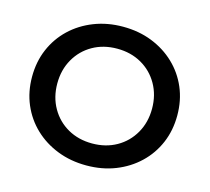

<svg xmlns="http://www.w3.org/2000/svg" viewBox="-103 -832 1052 963"><g transform="rotate(15 422.5 -350.0)"><path d="M422 10Q341 10 272 -17Q203 -44 152 -92.5Q101 -141 73 -206.5Q45 -272 45 -350Q45 -428 73 -493.5Q101 -559 152 -607.5Q203 -656 272 -683Q341 -710 422 -710Q504 -710 572.5 -683Q641 -656 692 -607.5Q743 -559 771 -493.5Q799 -428 799 -350Q799 -272 771 -206.5Q743 -141 692 -92.5Q641 -44 572.5 -17Q504 10 422 10ZM422 -104Q493 -104 548.5 -135.5Q604 -167 636 -223Q668 -279 668 -350Q668 -421 636 -477Q604 -533 548.5 -564.5Q493 -596 422 -596Q351 -596 295.5 -564.5Q240 -533 208 -477Q176 -421 176 -350Q176 -279 208 -223Q240 -167 295.5 -135.5Q351 -104 422 -104Z"/></g></svg>

Font: Montserrat SemiBold
Style: Regular
Weight: 600
Designer: Julieta Ulanovsky
Foundry: Julieta Ulanovsky
Version: Version 9.000; ttfautohint (v1.8.4.7-5d5b)